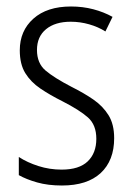

<svg xmlns="http://www.w3.org/2000/svg" viewBox="-20 -562 408 592"><path d="M332 -136Q332 -67 290.5 -28.5Q249 10 171 10Q128 10 94.5 0.5Q61 -9 38 -22V-78Q64 -61 98.5 -50Q133 -39 170 -39Q224 -39 250.5 -64.5Q277 -90 277 -134Q277 -177 251 -200Q225 -223 172 -250Q134 -269 104.5 -289Q75 -309 58 -336.5Q41 -364 41 -407Q41 -467 83 -504.5Q125 -542 199 -542Q235 -542 267.5 -533.5Q300 -525 327 -510L305 -465Q283 -479 255 -487Q227 -495 198 -495Q150 -495 122 -472Q94 -449 94 -408Q94 -367 120.5 -344.5Q147 -322 201 -294Q239 -275 268 -255Q297 -235 314.5 -207Q332 -179 332 -136Z"/></svg>

Font: Noto Sans Lao UI Cond Light
Style: Regular
Weight: 300
Width: 3
Designer: Monotype Design Team
Foundry: Monotype Imaging Inc.
Version: Version 2.000; ttfautohint (v1.8.4.7-5d5b)